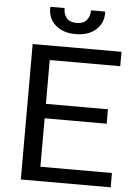

<svg xmlns="http://www.w3.org/2000/svg" viewBox="-60 -958 705 1004"><g transform="rotate(5 292.0 -456.5)"><path d="M509.8 -329.6H184.1V-75.2H559.6V0H87.9V-710.9H554.2V-635.3H184.1V-405.3H509.8ZM450.2 -913.1 451.2 -910.2Q453.1 -853.5 413.6 -817.9Q374 -782.2 307.1 -782.2Q239.7 -782.2 200.2 -817.9Q160.6 -853.5 163.1 -910.2L164.1 -913.1H237.8Q237.8 -880.9 254.4 -860.8Q271 -840.8 307.1 -840.8Q342.3 -840.8 359.4 -861.1Q376.5 -881.3 376.5 -913.1Z"/></g></svg>

Font: GeogebraSans
Style: Regular
Weight: 400
Designer: Google
Version: Version 1.100140; 2013